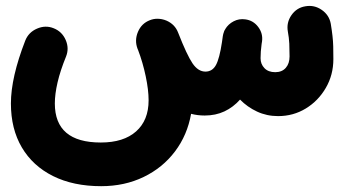

<svg xmlns="http://www.w3.org/2000/svg" viewBox="-20 -328 1171 653"><path d="M17.1 23.9Q17.1 -64.5 65.9 -189.9Q77.1 -218.3 106 -230.7Q134.8 -243.2 162.6 -231.9Q190.9 -220.7 203.4 -192.1Q215.8 -163.6 204.6 -135.7Q185.1 -87.9 175.8 -47.9Q166.5 -7.8 166.5 23.9Q166.5 156.7 322.8 156.7Q400.4 156.7 442.9 118.9Q485.4 81.1 485.4 13.2Q485.4 -22 475.6 -68.6Q465.8 -115.2 449.7 -157.7Q448.7 -159.7 447.8 -162.1Q437 -190.9 449.2 -219.7Q461.4 -248.5 489.7 -259.3Q502 -264.2 515.1 -264.2Q531.2 -264.2 546.4 -257.8Q575.2 -245.1 585.9 -216.8Q615.7 -140.6 634.8 -112.5Q653.8 -84.5 678.7 -84.5Q702.1 -84.5 714.4 -106.7Q726.6 -128.9 734.9 -184.6Q735.8 -193.4 737.8 -205.1Q738.8 -212.4 741.7 -219.7Q741.7 -219.7 741.7 -219.7Q742.2 -220.7 742.2 -221.7Q742.2 -221.7 742.7 -222.2Q743.2 -223.1 743.2 -224.1Q743.7 -224.1 743.7 -224.6Q744.1 -225.6 744.6 -226.1Q744.6 -226.6 745.1 -227.1Q745.6 -228 746.1 -228.5Q746.1 -228.5 746.1 -229Q756.3 -246.1 774.7 -255.6Q793 -265.1 814 -262.2Q841.3 -258.8 858.2 -236.3Q875 -213.9 871.1 -186.5Q870.6 -183.6 870.1 -180.7Q870.1 -178.7 869.6 -176.8Q866.2 -152.3 866.2 -129.9Q866.2 -109.9 879.4 -96.2Q892.6 -82.5 916 -82.5Q939 -82.5 951.9 -97.2Q964.8 -111.8 964.8 -136.2Q964.8 -159.7 963.9 -179.7Q962.9 -199.7 959 -220.7Q953.6 -251 971.2 -276.4Q988.8 -301.8 1018.6 -306.6Q1048.8 -312 1074.2 -294.4Q1099.6 -276.9 1105 -247.1Q1108.9 -223.1 1110.8 -205.8Q1112.8 -188.5 1113.3 -170.7Q1113.8 -152.8 1113.8 -127Q1113.8 -73.2 1088.1 -29.1Q1062.5 15.1 1020 41Q977.5 66.9 925.8 66.9Q887.2 66.9 854.2 51.5Q821.3 36.1 796.4 10.7Q773.4 36.6 743.4 50.8Q713.4 64.9 676.3 64.9Q651.9 64.9 629.9 59.1Q617.2 131.3 575.2 187Q533.2 242.7 468.5 273.9Q403.8 305.2 324.2 305.2Q229.5 305.2 160.4 270.8Q91.3 236.3 54.2 173.3Q17.1 110.4 17.1 23.9Z"/></svg>

Font: Mikhak-DS2-FD ExtraBold
Style: Regular
Weight: 800
Designer: Amin Abedi
Version: Version 3.2